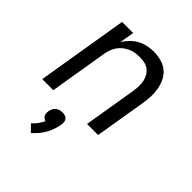

<svg xmlns="http://www.w3.org/2000/svg" viewBox="-215 -655 1030 1030"><g transform="rotate(45 300.0 -140.0)"><path d="M32 0 118 -520H202L188 -437Q201 -458 218.5 -476Q236 -494 258 -506Q280 -518 304 -523Q328 -528 351 -528Q380 -528 407.5 -520.5Q435 -513 455.5 -496.5Q476 -480 488.5 -455.5Q501 -431 506 -404Q511 -377 510 -348Q509 -319 504 -290L456 0H372L422 -302Q425 -321 425.5 -340Q426 -359 422.5 -376.5Q419 -394 410 -409.5Q401 -425 387.5 -435.5Q374 -446 356 -450Q338 -454 319 -454Q302 -454 284.5 -451.5Q267 -449 250 -441Q233 -433 218.5 -421Q204 -409 194 -393.5Q184 -378 178.5 -361Q173 -344 170 -327L116 0ZM193 248 157 210Q172 197 184 180.5Q196 164 204 147Q197 145 190.5 140.5Q184 136 180.5 129.5Q177 123 176.5 115Q176 107 177 99Q179 89 183.5 79Q188 69 196.5 62Q205 55 215.5 52Q226 49 236 49Q246 49 255.5 52Q265 55 270.5 62Q276 69 277.5 79Q279 89 277 99Q274 119 267 139.5Q260 160 249.5 179.5Q239 199 224.5 216Q210 233 193 248Z"/></g></svg>

Font: Iosevka Extended Oblique
Style: Regular
Weight: 400
Width: 7
Italic angle: -9°
Monospace: yes
Designer: Belleve Invis
Foundry: Belleve Invis
Version: Version 32.0.1; ttfautohint (v1.8.4)